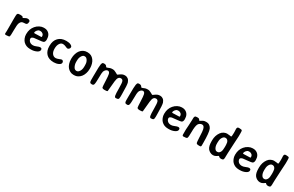

<svg xmlns="http://www.w3.org/2000/svg" viewBox="214 -2299 5946 3885"><g transform="rotate(30 3186.5 -356.0)"><path d="M73.2 -382.8Q73.2 -382.8 74.2 -435.1Q74.2 -474.1 87.6 -486.8Q101.1 -499.5 150.9 -499.5Q200.7 -499.5 209 -482.9Q217.3 -466.3 220.5 -466.3Q223.6 -466.3 256.6 -486.3Q289.6 -506.3 316.7 -506.3Q343.8 -506.3 358.9 -495.4Q374 -484.4 374 -469.2V-461.9Q374 -425.8 353.5 -405.3Q342.3 -394 302 -394Q261.7 -394 240.2 -380.6Q218.8 -367.2 203.6 -329.3Q188.5 -291.5 188.5 -160.9Q188.5 -30.3 181.2 -17.1Q170.9 1.5 104.5 1.5H97.2Q70.8 1.5 70.8 -18.1V-33.2L72.3 -57.6Q73.2 -74.2 73.2 -90.8V-293.9L72.8 -311.5Q72.8 -324.7 72.8 -337.9L73.2 -356Z M747.6 -332V-338.9L747.1 -341.3Q747.1 -375.5 722.4 -396.7Q697.8 -418 664.6 -418L662.1 -417.5H654.3Q647 -416 644 -416Q620.1 -416 595 -386.7Q569.8 -357.4 569.8 -327.1V-325.2Q569.8 -317.9 588.4 -317.9H603L605.5 -318.4L726.1 -322.3L734.4 -323.2Q747.6 -323.2 747.6 -332ZM562.5 -187Q562.5 -149.4 592.5 -120.4Q622.6 -91.3 676.8 -91.3Q709.5 -91.3 755.9 -111.6Q802.2 -131.8 823.2 -131.8Q865.2 -131.8 865.2 -98.1V-89.4Q865.2 -52.2 808.8 -24.9Q752.4 2.4 682.6 2.4H659.2Q564 2.4 503.4 -60.1Q478.5 -85.9 461.4 -128.2Q444.3 -170.4 444.3 -213.9V-225.6Q444.3 -339.8 512.7 -420.4Q548.3 -462.4 596.2 -486.3Q644 -510.3 686 -510.3H707.5Q708.5 -510.3 710 -510.3Q743.2 -510.3 772 -496.1Q861.3 -453.1 861.3 -333.5Q861.3 -275.4 828.6 -259.3Q810.1 -250 720.7 -242.2Q631.3 -234.4 617.7 -231Q562.5 -216.3 562.5 -187Z M1370.1 -86.4Q1370.1 -49.3 1319.8 -26.4Q1269.5 -3.4 1210.4 -3.4Q1092.3 -3.4 1031.7 -68.4Q971.2 -133.3 971.2 -241.7V-253.4Q971.2 -371.6 1037.1 -439.5Q1103 -507.3 1216.3 -507.3H1227.1Q1286.6 -507.3 1325.2 -487.5Q1363.8 -467.8 1363.8 -442.4Q1363.8 -417 1345.9 -400.6Q1328.1 -384.3 1313 -384.3Q1297.9 -384.3 1261.2 -401.4Q1224.6 -418.5 1191.4 -418.5Q1147 -418.5 1117.7 -372.8Q1088.4 -327.1 1088.4 -253.7Q1088.4 -180.2 1120.1 -138.7Q1151.9 -97.2 1202.1 -97.2Q1231 -97.2 1273.7 -115.5Q1316.4 -133.8 1330.8 -133.8Q1345.2 -133.8 1357.7 -120.1Q1370.1 -106.4 1370.1 -86.4Z M1601.6 -238.8Q1601.6 -173.3 1632.8 -121.1Q1655.8 -83 1695.8 -83H1699.7Q1735.4 -83 1763.4 -126.7Q1791.5 -170.4 1791.5 -236.3V-272.5Q1790.5 -282.2 1790.5 -287.1Q1790.5 -338.9 1763.4 -380.9Q1736.3 -422.9 1702.1 -422.9H1689.9Q1656.2 -422.9 1629.4 -378.2Q1602.5 -333.5 1602.5 -279.3L1601.6 -269ZM1909.7 -273.9V-246.6Q1909.7 -195.3 1893.6 -145.5Q1860.8 -43.9 1778.3 -2.4Q1742.2 15.6 1701.7 15.6H1678.7Q1638.7 15.6 1601.6 -3.9Q1527.3 -42.5 1499 -131.8Q1483.4 -181.6 1483.4 -231.9V-259.3Q1483.4 -309.6 1500 -361.3Q1531.7 -462.9 1614.3 -503.9Q1651.4 -522.5 1699.2 -522.5H1707Q1801.8 -522.5 1856.4 -448.2Q1882.8 -413.1 1896.2 -365.2Q1909.7 -317.4 1909.7 -273.9Z M2321.3 -56.6Q2315.4 -72.3 2310.8 -195.3Q2306.2 -318.4 2296.4 -357.9Q2284.2 -407.2 2245.6 -407.2Q2222.7 -407.2 2200.7 -386.7Q2178.7 -366.2 2168.9 -337.4Q2159.2 -308.6 2159.2 -188.2Q2159.2 -67.9 2147 -30.8Q2138.2 -3.4 2102.5 -3.4Q2066.9 -3.4 2057.1 -20.5Q2047.4 -37.6 2047.4 -73.2V-175.3L2047.9 -195.8Q2047.9 -399.9 2056.6 -439.5Q2065.4 -479 2076.7 -485.8Q2087.9 -492.7 2115.5 -492.7Q2143.1 -492.7 2160.2 -477.5L2168.9 -466.8L2176.3 -456.1Q2183.1 -447.8 2190.7 -447.8Q2198.2 -447.8 2217.3 -456.5Q2236.3 -465.3 2257.8 -472.7Q2279.3 -480 2318.4 -480Q2357.4 -480 2400.4 -454.6Q2443.4 -429.2 2446.8 -429.2Q2450.2 -429.2 2470.5 -444.1Q2490.7 -459 2501.5 -466.3Q2545.9 -495.6 2587.9 -495.6H2605.5Q2635.7 -495.6 2666.5 -473.6Q2697.3 -451.7 2714.1 -404.5Q2731 -357.4 2731 -145L2731.4 -104V-83.5Q2731.4 -30.3 2717 -17.3Q2702.6 -4.4 2660.2 -4.4Q2635.7 -4.4 2627.4 -42Q2619.1 -79.6 2619.1 -209.5Q2619.1 -339.4 2604.2 -371.8Q2589.4 -404.3 2553.2 -404.3Q2502 -404.3 2483.4 -345.2Q2471.7 -308.6 2461.9 -179.9Q2452.1 -51.3 2449.2 -46.4Q2440.9 -33.7 2385.5 -33.7Q2330.1 -33.7 2321.3 -56.6Z M3141.6 -56.6Q3135.7 -72.3 3131.1 -195.3Q3126.5 -318.4 3116.7 -357.9Q3104.5 -407.2 3065.9 -407.2Q3043 -407.2 3021 -386.7Q2999 -366.2 2989.3 -337.4Q2979.5 -308.6 2979.5 -188.2Q2979.5 -67.9 2967.3 -30.8Q2958.5 -3.4 2922.9 -3.4Q2887.2 -3.4 2877.4 -20.5Q2867.7 -37.6 2867.7 -73.2V-175.3L2868.2 -195.8Q2868.2 -399.9 2877 -439.5Q2885.7 -479 2897 -485.8Q2908.2 -492.7 2935.8 -492.7Q2963.4 -492.7 2980.5 -477.5L2989.3 -466.8L2996.6 -456.1Q3003.4 -447.8 3011 -447.8Q3018.6 -447.8 3037.6 -456.5Q3056.6 -465.3 3078.1 -472.7Q3099.6 -480 3138.7 -480Q3177.7 -480 3220.7 -454.6Q3263.7 -429.2 3267.1 -429.2Q3270.5 -429.2 3290.8 -444.1Q3311 -459 3321.8 -466.3Q3366.2 -495.6 3408.2 -495.6H3425.8Q3456.1 -495.6 3486.8 -473.6Q3517.6 -451.7 3534.4 -404.5Q3551.3 -357.4 3551.3 -145L3551.8 -104V-83.5Q3551.8 -30.3 3537.4 -17.3Q3522.9 -4.4 3480.5 -4.4Q3456.1 -4.4 3447.8 -42Q3439.5 -79.6 3439.5 -209.5Q3439.5 -339.4 3424.6 -371.8Q3409.7 -404.3 3373.5 -404.3Q3322.3 -404.3 3303.7 -345.2Q3292 -308.6 3282.2 -179.9Q3272.5 -51.3 3269.5 -46.4Q3261.2 -33.7 3205.8 -33.7Q3150.4 -33.7 3141.6 -56.6Z M3972.2 -332V-338.9L3971.7 -341.3Q3971.7 -375.5 3947 -396.7Q3922.4 -418 3889.2 -418L3886.7 -417.5H3878.9Q3871.6 -416 3868.7 -416Q3844.7 -416 3819.6 -386.7Q3794.4 -357.4 3794.4 -327.1V-325.2Q3794.4 -317.9 3813 -317.9H3827.6L3830.1 -318.4L3950.7 -322.3L3959 -323.2Q3972.2 -323.2 3972.2 -332ZM3787.1 -187Q3787.1 -149.4 3817.1 -120.4Q3847.2 -91.3 3901.4 -91.3Q3934.1 -91.3 3980.5 -111.6Q4026.9 -131.8 4047.9 -131.8Q4089.8 -131.8 4089.8 -98.1V-89.4Q4089.8 -52.2 4033.4 -24.9Q3977.1 2.4 3907.2 2.4H3883.8Q3788.6 2.4 3728 -60.1Q3703.1 -85.9 3686 -128.2Q3668.9 -170.4 3668.9 -213.9V-225.6Q3668.9 -339.8 3737.3 -420.4Q3772.9 -462.4 3820.8 -486.3Q3868.7 -510.3 3910.6 -510.3H3932.1Q3933.1 -510.3 3934.6 -510.3Q3967.8 -510.3 3996.6 -496.1Q4085.9 -453.1 4085.9 -333.5Q4085.9 -275.4 4053.2 -259.3Q4034.7 -250 3945.3 -242.2Q3856 -234.4 3842.3 -231Q3787.1 -216.3 3787.1 -187Z M4618.7 -13.7H4594.7Q4547.9 -13.7 4537.8 -33.7Q4527.8 -53.7 4523.4 -179.7Q4519 -305.7 4509 -343.8Q4499 -381.8 4483.6 -399.2Q4468.3 -416.5 4442.9 -416.5Q4417.5 -416.5 4392.6 -400.6Q4367.7 -384.8 4356.9 -361.3Q4333 -308.6 4333 -180.9Q4333 -53.2 4320.1 -34.2Q4307.1 -15.1 4235.8 -15.1Q4208.5 -15.1 4208.5 -46.9V-164.6Q4208.5 -174.8 4214.6 -255.9Q4220.7 -336.9 4220.7 -381.8L4221.2 -395Q4221.7 -408.2 4221.7 -436.5Q4221.7 -464.8 4233.2 -479.2Q4244.6 -493.7 4281.2 -493.7Q4317.9 -493.7 4328.6 -485.4Q4339.4 -477.1 4345 -464.6Q4350.6 -452.1 4354 -452.1Q4357.4 -452.1 4378.9 -466.1Q4400.4 -480 4423.8 -491.2Q4447.3 -502.4 4483.4 -502.4H4496.1Q4539.1 -502.4 4570.6 -479Q4602.1 -455.6 4617.7 -419.9Q4648.9 -348.1 4648.9 -102.5V-43Q4648.9 -13.7 4618.7 -13.7Z M5066.9 -310.1Q5066.9 -358.4 5045.9 -388.7Q5024.9 -418.9 4990.7 -418.9H4986.8L4983.4 -418.5Q4949.2 -418.5 4922.4 -376.7Q4895.5 -335 4895.5 -273.9L4894.5 -263.7V-233.4Q4894.5 -172.4 4918.2 -131.1Q4941.9 -89.8 4975.6 -89.8H4986.3Q5019.5 -89.8 5043 -123.8Q5066.4 -157.7 5066.4 -216.8Q5067.4 -225.6 5067.4 -230.5L5068.4 -253.9V-282.2L5067.9 -287.1V-296.4Q5066.9 -305.2 5066.9 -310.1ZM5119.1 -728H5140.1Q5187 -728 5197.3 -712.4Q5203.1 -703.6 5203.1 -646.5V-577.6Q5203.1 -559.1 5192.6 -394.5Q5182.1 -230 5182.1 -179.7L5181.6 -168Q5181.2 -155.8 5181.2 -144L5180.7 -131.8Q5180.2 -119.6 5180.2 -108.4L5179.7 -96.7Q5179.7 -85 5179.7 -73.2Q5179.7 -29.8 5165.8 -17.3Q5151.9 -4.9 5119.1 -4.9Q5086.4 -4.9 5072.3 -20.5Q5058.1 -36.1 5055.4 -36.1Q5052.7 -36.1 5035.6 -24.2Q5018.6 -12.2 5013.7 -9.3Q4980.5 12.2 4946.3 12.2H4936Q4903.8 12.2 4869.9 -6.1Q4835.9 -24.4 4814.9 -53.2Q4776.9 -105.5 4776.9 -214.4V-240.7Q4776.9 -352.5 4837.4 -435.5Q4864.7 -473.6 4903.6 -491.2Q4942.4 -508.8 4970.9 -508.8Q4999.5 -508.8 5032.7 -503.4Q5065.9 -498 5070.8 -498Q5084.5 -498 5084.5 -591.8Q5084.5 -614.3 5083.5 -636.2L5081.1 -679.7Q5081.1 -728 5119.1 -728Z M5628.9 -332V-338.9L5628.4 -341.3Q5628.4 -375.5 5603.8 -396.7Q5579.1 -418 5545.9 -418L5543.5 -417.5H5535.6Q5528.3 -416 5525.4 -416Q5501.5 -416 5476.3 -386.7Q5451.2 -357.4 5451.2 -327.1V-325.2Q5451.2 -317.9 5469.7 -317.9H5484.4L5486.8 -318.4L5607.4 -322.3L5615.7 -323.2Q5628.9 -323.2 5628.9 -332ZM5443.8 -187Q5443.8 -149.4 5473.9 -120.4Q5503.9 -91.3 5558.1 -91.3Q5590.8 -91.3 5637.2 -111.6Q5683.6 -131.8 5704.6 -131.8Q5746.6 -131.8 5746.6 -98.1V-89.4Q5746.6 -52.2 5690.2 -24.9Q5633.8 2.4 5564 2.4H5540.5Q5445.3 2.4 5384.8 -60.1Q5359.9 -85.9 5342.8 -128.2Q5325.7 -170.4 5325.7 -213.9V-225.6Q5325.7 -339.8 5394 -420.4Q5429.7 -462.4 5477.5 -486.3Q5525.4 -510.3 5567.4 -510.3H5588.9Q5589.8 -510.3 5591.3 -510.3Q5624.5 -510.3 5653.3 -496.1Q5742.7 -453.1 5742.7 -333.5Q5742.7 -275.4 5710 -259.3Q5691.4 -250 5602.1 -242.2Q5512.7 -234.4 5499 -231Q5443.8 -216.3 5443.8 -187Z M6164.1 -310.1Q6164.1 -358.4 6143.1 -388.7Q6122.1 -418.9 6087.9 -418.9H6084L6080.6 -418.5Q6046.4 -418.5 6019.5 -376.7Q5992.7 -335 5992.7 -273.9L5991.7 -263.7V-233.4Q5991.7 -172.4 6015.4 -131.1Q6039.1 -89.8 6072.8 -89.8H6083.5Q6116.7 -89.8 6140.1 -123.8Q6163.6 -157.7 6163.6 -216.8Q6164.6 -225.6 6164.6 -230.5L6165.5 -253.9V-282.2L6165 -287.1V-296.4Q6164.1 -305.2 6164.1 -310.1ZM6216.3 -728H6237.3Q6284.2 -728 6294.4 -712.4Q6300.3 -703.6 6300.3 -646.5V-577.6Q6300.3 -559.1 6289.8 -394.5Q6279.3 -230 6279.3 -179.7L6278.8 -168Q6278.3 -155.8 6278.3 -144L6277.8 -131.8Q6277.3 -119.6 6277.3 -108.4L6276.9 -96.7Q6276.9 -85 6276.9 -73.2Q6276.9 -29.8 6262.9 -17.3Q6249 -4.9 6216.3 -4.9Q6183.6 -4.9 6169.4 -20.5Q6155.3 -36.1 6152.6 -36.1Q6149.9 -36.1 6132.8 -24.2Q6115.7 -12.2 6110.8 -9.3Q6077.6 12.2 6043.5 12.2H6033.2Q6001 12.2 5967 -6.1Q5933.1 -24.4 5912.1 -53.2Q5874 -105.5 5874 -214.4V-240.7Q5874 -352.5 5934.6 -435.5Q5961.9 -473.6 6000.7 -491.2Q6039.6 -508.8 6068.1 -508.8Q6096.7 -508.8 6129.9 -503.4Q6163.1 -498 6168 -498Q6181.6 -498 6181.6 -591.8Q6181.6 -614.3 6180.7 -636.2L6178.2 -679.7Q6178.2 -728 6216.3 -728Z"/></g></svg>

Font: Averia Sans
Style: Bold
Weight: 700
Version: Version 1.0